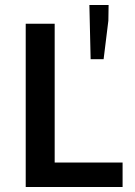

<svg xmlns="http://www.w3.org/2000/svg" viewBox="-20 -749 542 769"><path d="M83 0V-654H199V-98H471V0ZM343 -512 338 -729H415L414 -666L395 -512Z"/></svg>

Font: Source Sans 3 ExtraLight SemiBold
Style: Regular
Weight: 600
Version: Version 3.052;hotconv 1.1.0;makeotfexe 2.6.0